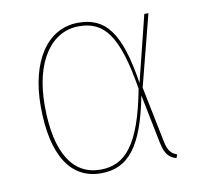

<svg xmlns="http://www.w3.org/2000/svg" viewBox="-65 -598 720 678"><g transform="rotate(-10 294.5 -259.0)"><path d="M256.9 -528.3C144.3 -528.3 75.7 -419.4 75.7 -260.7C75.7 -80.7 138.8 9.4 245.3 9.4C342.3 9.4 397.8 -57.6 432.4 -236.7L467.8 -60.8C477.3 -14.1 493.6 -4.7 516.1 2.9L520.8 -9.8C502.6 -16.6 489.4 -25.4 481.8 -65.1L441.7 -263L507.4 -518.3H492.6L433.7 -281.1C404.6 -470.4 352.3 -528.3 256.9 -528.3ZM257.3 -515.6C348.3 -515.6 395.3 -456 427 -261.7C389.9 -66.3 334.4 -3.7 245.3 -3.7C148.9 -3.7 90.1 -86.7 90.1 -260.7C90.1 -418.6 157.9 -515.6 257.3 -515.6Z"/></g></svg>

Font: Fira Sans Hair
Style: Regular
Weight: 100
Designer: bBox Type GmbH & Carrois Corporate GbR & Edenspiekermann AG
Foundry: bBox Type GmbH & Carrois Corporate GbR & Edenspiekermann AG
Version: Version 4.300;PS 004.300;hotconv 1.0.88;makeotf.lib2.5.64775